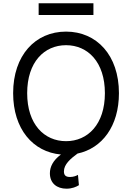

<svg xmlns="http://www.w3.org/2000/svg" viewBox="-20 -929 801 1165"><path d="M701.7 -363.6C701.7 -593.8 566.8 -737.2 380.7 -737.2C194.6 -737.2 59.7 -593.8 59.7 -363.6C59.7 -146.3 180 -6.4 349.8 8.5C301.8 43.7 282.7 83.5 282.7 122.2C282.7 183.2 325.3 215.9 383.5 215.9C417.6 215.9 443.2 204.5 458.8 194.6L453.1 132.1C443.2 137.8 426.1 144.9 404.8 144.9C376.4 144.9 367.9 132.1 367.9 110.8C367.9 68.2 407.7 34.1 450.3 2.8C599.4 -28.8 701.7 -163.4 701.7 -363.6ZM144.9 -363.6C144.9 -552.6 248.6 -654.8 380.7 -654.8C512.8 -654.8 616.5 -552.6 616.5 -363.6C616.5 -174.7 512.8 -72.4 380.7 -72.4C248.6 -72.4 144.9 -174.7 144.9 -363.6ZM214.5 -838.1H546.9V-909.1H214.5Z"/></svg>

Font: Magic Ui Pro
Style: Regular
Weight: 400
Designer: Stefan Endress, Andreas Faust
Version: Version 1.000;FEAKit 1.0